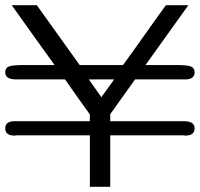

<svg xmlns="http://www.w3.org/2000/svg" viewBox="-43 -715 765 735"><path d="M-23 -224Q-23 -251 13 -251H301V-277Q271 -319 253 -344L206 -411H19Q-23 -411 -23 -438Q-23 -455 -9 -460.5Q5 -466 47 -466H166Q95 -564 2 -695H98L262 -466H428Q456 -504 510 -580.5Q564 -657 592 -695H678L514 -466H633Q676 -466 689 -460Q702 -454 702 -438Q702 -411 666 -411H474L379 -278V-251H661Q702 -251 702 -224Q702 -196 667 -196Q665 -196 664 -196L662 -197H379V0H301V-197H18L16 -196Q14 -196 12 -196Q-23 -196 -23 -224ZM297 -411 345 -343 394 -411Z"/></svg>

Font: Coval
Style: ExtraLight
Weight: 250
Foundry: Context Ltd
Version: Version 001.000